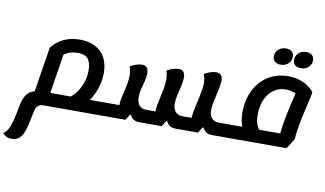

<svg xmlns="http://www.w3.org/2000/svg" viewBox="-196 -1091 2883 1702"><g transform="rotate(10 1245.5 -239.5)"><path d="M413 25 443 -94H762L742 25ZM-10 366Q-38 366 -56 355.5Q-74 345 -88 331Q-84 326 -74.5 317.5Q-65 309 -52.5 291.5Q-40 274 -30 241Q-20 215 -12.5 182Q-5 149 1 118.5Q7 88 10 70Q21 16 38 -17.5Q55 -51 84 -68.5Q113 -86 155 -93L114 -38L186 -488Q216 -526 254.5 -552.5Q293 -579 340 -592Q387 -605 439 -605Q520 -605 577.5 -574.5Q635 -544 666 -487Q697 -430 697 -349Q697 -275 672 -204Q647 -133 601.5 -73.5Q556 -14 492 25H220Q188 25 170 42Q152 59 146 91L116 230Q106 272 91 302.5Q76 333 51.5 349.5Q27 366 -10 366ZM253 -50 216 -94H488L430 -85Q455 -98 485.5 -135Q516 -172 538 -227.5Q560 -283 560 -351Q560 -414 534 -450Q508 -486 440 -486Q395 -486 355.5 -470Q316 -454 299 -430L323 -489ZM742 25 762 -94Q775 -94 777.5 -78Q780 -62 775 -34Q771 -8 763 8.5Q755 25 742 25Z M1735 25Q1694 25 1671.5 2.5Q1649 -20 1644 -59L1680 -27H1571L1711 -321Q1704 -287 1697 -253Q1690 -219 1690 -192Q1690 -146 1712.5 -120Q1735 -94 1777 -94H1836L1816 25ZM743 25 762 -94H926L882 -49V-95Q882 -125 889 -158.5Q896 -192 904.5 -226.5Q913 -261 919.5 -296.5Q926 -332 926 -367Q926 -391 922 -412Q918 -433 912 -448Q939 -464 967 -473Q995 -482 1018 -482Q1049 -482 1063 -464Q1077 -446 1077 -413Q1077 -379 1067 -342.5Q1057 -306 1047.5 -268Q1038 -230 1038 -194Q1038 -146 1060 -120Q1082 -94 1125 -94H1251L1207 -49V-95Q1207 -125 1214 -161.5Q1221 -198 1230 -236.5Q1239 -275 1245.5 -313.5Q1252 -352 1252 -386Q1252 -410 1248.5 -431Q1245 -452 1238 -467Q1266 -483 1294 -492Q1322 -501 1345 -501Q1376 -501 1389.5 -483.5Q1403 -466 1403 -433Q1403 -398 1393 -356.5Q1383 -315 1373 -272.5Q1363 -230 1363 -193Q1363 -146 1385.5 -120Q1408 -94 1450 -94H1573L1533 -49V-95Q1533 -119 1538.5 -150.5Q1544 -182 1552 -216Q1560 -250 1567.5 -285.5Q1575 -321 1580.5 -354.5Q1586 -388 1586 -416Q1586 -440 1581.5 -461Q1577 -482 1571 -496Q1599 -512 1626.5 -521Q1654 -530 1677 -530Q1708 -530 1722 -512.5Q1736 -495 1736 -466Q1736 -439 1727 -393.5Q1718 -348 1705 -292Q1692 -236 1681.5 -177.5Q1671 -119 1669 -66L1610 25H1408Q1367 25 1344.5 2.5Q1322 -20 1316 -59L1352 -27H1317L1283 25H1083Q1041 25 1018.5 2.5Q996 -20 991 -59L1027 -27H991L957 25ZM743 25Q730 25 727 9.5Q724 -6 729 -34Q734 -62 741.5 -78Q749 -94 762 -94ZM1816 25 1836 -94Q1849 -94 1851.5 -78Q1854 -62 1849 -34Q1845 -8 1837 8.5Q1829 25 1816 25Z M1817 25 1836 -94H2033L2002 -65Q1985 -96 1976 -135Q1967 -174 1967 -219Q1967 -304 1992 -375Q2017 -446 2062.5 -497.5Q2108 -549 2171.5 -577.5Q2235 -606 2311 -606Q2363 -606 2404.5 -594.5Q2446 -583 2475 -565.5Q2504 -548 2522 -531Q2540 -514 2547 -503Q2547 -495 2541.5 -469Q2536 -443 2527.5 -406Q2519 -369 2508.5 -324.5Q2498 -280 2489 -234Q2480 -188 2473.5 -144.5Q2467 -101 2465 -65L2407 25ZM2329 -73Q2330 -111 2337 -157.5Q2344 -204 2353.5 -252Q2363 -300 2373 -345Q2383 -390 2392 -425.5Q2401 -461 2406 -481L2409 -460Q2398 -471 2370.5 -479Q2343 -487 2311 -487Q2254 -487 2207.5 -456Q2161 -425 2132.5 -366Q2104 -307 2104 -223Q2104 -180 2112 -151.5Q2120 -123 2130.5 -107.5Q2141 -92 2148 -83L2118 -94H2374ZM1817 25Q1804 25 1801 9.5Q1798 -6 1803 -34Q1808 -62 1815.5 -78Q1823 -94 1836 -94ZM2408 -695Q2376 -695 2356.5 -712Q2337 -729 2337 -755Q2337 -796 2364 -820.5Q2391 -845 2433 -845Q2466 -845 2485 -828.5Q2504 -812 2504 -784Q2504 -745 2477 -720Q2450 -695 2408 -695ZM2226 -695Q2194 -695 2174.5 -712Q2155 -729 2155 -755Q2155 -796 2182.5 -820.5Q2210 -845 2251 -845Q2284 -845 2303 -828.5Q2322 -812 2322 -784Q2322 -745 2295 -720Q2268 -695 2226 -695Z"/></g></svg>

Font: Lemonada Medium
Style: Regular
Weight: 500
Designer: Mohamed Gaber (Arabic), Eduardo Tunni (Latin)
Foundry: Kief Type Foundry
Version: Version 4.004; ttfautohint (v1.8.2)